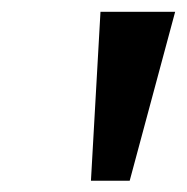

<svg xmlns="http://www.w3.org/2000/svg" viewBox="-20 -748 325 334"><path d="M138.2 -433.6 154.8 -727.5H284.7L205.6 -433.6Z"/></svg>

Font: Inter 17pt SemiBold
Style: Italic
Weight: 600
Italic angle: -9.3988°
Version: Version 4.001;git-66647c0bb